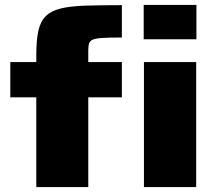

<svg xmlns="http://www.w3.org/2000/svg" viewBox="-20 -763 880 783"><path d="M128 0V-366H22V-510H128V-538Q128 -599 136.5 -637.5Q145 -676 167 -697.5Q189 -719 228 -728.5Q267 -738 328 -740Q389 -742 477 -742V-610Q429 -610 401 -608.5Q373 -607 360 -602Q347 -597 343.5 -586.5Q340 -576 340 -557V-510H477V-366H340V0ZM567 0V-510H780V0ZM566 -603V-743H781V-603Z"/></svg>

Font: Saira Expanded ExtraBold
Style: Regular
Weight: 800
Width: 7
Designer: Hector Gatti with collaboration of the Omnibus-Type team
Foundry: Omnibus-Type
Version: Version 1.101